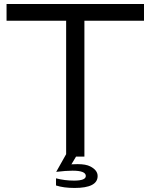

<svg xmlns="http://www.w3.org/2000/svg" viewBox="-20 -805 740 944"><path d="M12.2 -785.2H688V-703.1H395V-35.2H354L331.1 2.9Q349.6 2 361.8 2Q402.3 2 423.8 13.2Q460 31.7 460 60.5Q460 119.1 346.7 119.1Q293 119.1 255.4 106.9V71.8Q298.3 83 344.2 83Q401.9 83 401.9 60.1Q401.9 34.2 336.9 34.2Q303.7 34.2 256.3 40L305.2 -46.9V-703.1H12.2Z"/></svg>

Font: BIZ UDPGothic
Style: Regular
Weight: 400
Designer: TypeBank Co., Ltd.
Foundry: Morisawa Inc.
Version: Version 1.051